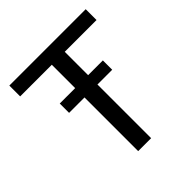

<svg xmlns="http://www.w3.org/2000/svg" viewBox="-190 -852 993 993"><g transform="rotate(-45 307.0 -355.5)"><path d="M27.8 -631.8V-710.9H586.4V-631.8H354V0H259.3V-631.8ZM461.9 -460.9V-392.6H146.5V-460.9Z"/></g></svg>

Font: Bert Sans Medium
Style: Regular
Weight: 500
Designer: Christian Robertson, Adam Twardoch, & Cristiano Sobral
Foundry: Google
Version: Version 12.135;January 10, 2020;FontCreator 12.0.0.2547 64-b